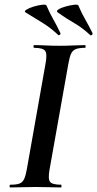

<svg xmlns="http://www.w3.org/2000/svg" viewBox="-20 -823 427 843"><path d="M25 0Q22 0 22 -6Q22 -12 25 -12Q52 -12 65.5 -17Q79 -22 86 -37Q93 -52 98 -81L180 -544Q188 -587 178 -600Q168 -613 130 -613Q127 -613 127 -619Q127 -625 130 -625Q153 -625 181 -623.5Q209 -622 240 -622Q275 -622 303 -623.5Q331 -625 353 -625Q356 -625 356 -619Q356 -613 353 -613Q326 -613 312 -607Q298 -601 291.5 -586Q285 -571 280 -542L198 -81Q190 -38 199.5 -25Q209 -12 248 -12Q250 -12 250 -6Q250 0 248 0Q226 0 198 -1Q170 -2 136 -2Q105 -2 76.5 -1Q48 0 25 0ZM376 -669Q342 -701 307 -721Q272 -741 234 -768Q225 -774 236.5 -781.5Q248 -789 268 -794.5Q288 -800 305 -802Q322 -804 324 -799Q338 -766 353.5 -739Q369 -712 386 -678Q388 -674 383.5 -670Q379 -666 376 -669ZM236 -669Q202 -701 168 -722Q134 -743 93 -768Q84 -773 96 -780.5Q108 -788 127.5 -794Q147 -800 164.5 -802Q182 -804 184 -799Q198 -766 213.5 -739Q229 -712 245 -678Q247 -674 243 -670.5Q239 -667 236 -669Z"/></svg>

Font: Cormorant Infant Light
Style: Italic
Weight: 300
Italic angle: -10°
Designer: Christian Thalmann (Catharsis Fonts)
Foundry: Catharsis Fonts
Version: Version 4.001